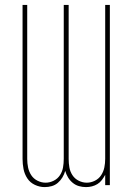

<svg xmlns="http://www.w3.org/2000/svg" viewBox="-20 -755 540 783"><path d="M162 8Q142 8 122.5 -1Q103 -10 91.5 -27.5Q80 -45 76 -65.5Q72 -86 72 -107V-735H91V-107Q91 -89 94.5 -72Q98 -55 107.5 -40.5Q117 -26 133 -18Q149 -10 166 -10Q183 -10 199 -18Q215 -26 224.5 -40.5Q234 -55 237 -72Q240 -89 240 -107V-735H260V-107Q260 -89 263 -72Q266 -55 275.5 -40.5Q285 -26 301 -18Q317 -10 334 -10Q351 -10 367 -18Q383 -26 392.5 -40.5Q402 -55 405.5 -72Q409 -89 409 -107V-735H428V0H409V-42Q403 -31 395.5 -21Q388 -11 377.5 -4.5Q367 2 355 5Q343 8 331 8Q331 8 331 8Q331 8 331 8Q316 8 302 4Q288 0 276.5 -9.5Q265 -19 257.5 -31.5Q250 -44 246 -58Q242 -44 234.5 -31.5Q227 -19 216 -9.5Q205 0 191 4Q177 8 162 8Q162 8 162 8Q162 8 162 8Z"/></svg>

Font: Zed Mono Thin
Style: Regular
Weight: 100
Monospace: yes
Designer: Belleve Invis
Foundry: Belleve Invis
Version: Version 1.0.0; ttfautohint (v1.8.4)